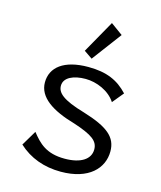

<svg xmlns="http://www.w3.org/2000/svg" viewBox="-106 -759 711 847"><g transform="rotate(15 250.0 -336.0)"><path d="M254 -507 355 -642 300 -682 216 -533ZM251 10C379 10 440 -56 440 -133C440 -198 397 -234 283 -269C179 -299 154 -326 154 -357C154 -395 198 -414 252 -414C302 -414 361 -390 390 -345L432 -396C387 -444 335 -468 250 -468C139 -468 82 -422 82 -353C82 -285 149 -241 254 -211C339 -183 369 -162 369 -123C369 -78 326 -50 253 -50C168 -50 133 -87 98 -131L57 -62C109 -14 175 10 251 10Z"/></g></svg>

Font: Inconsolata Thin
Style: Regular
Weight: 100
Monospace: yes
Designer: Raph Levien, Cyreal, Brenton Simpson
Foundry: Raph Levien, Cyreal, Google
Version: Version 3.100